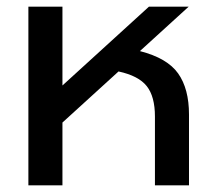

<svg xmlns="http://www.w3.org/2000/svg" viewBox="-20 -555 651 575"><path d="M65 -535H167V-299L426 -535H545L399 -402Q481 -381 513.5 -335Q546 -289 546 -212V0H444V-206Q444 -266 419.5 -297Q395 -328 335 -341L167 -188V0H65Z"/></svg>

Font: Prompt
Style: Regular
Weight: 400
Designer: Katatrad Team
Foundry: CadsonDemak
Version: Version 1.001